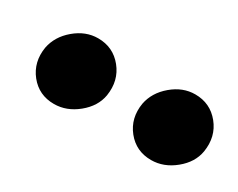

<svg xmlns="http://www.w3.org/2000/svg" viewBox="-43 -923 593 479"><g transform="rotate(30 254.0 -683.5)"><path d="M137.2 -782.2Q180.7 -782.2 207.5 -749Q234.4 -715.8 227.1 -669.9Q221.2 -635.7 190.2 -610.4Q159.2 -585 123 -585Q79.6 -585 53.2 -617.9Q26.9 -650.9 34.2 -695.8Q41 -731 71.3 -756.6Q101.6 -782.2 137.2 -782.2ZM417 -782.2Q460.4 -782.2 487.3 -749Q514.2 -715.8 506.8 -669.9Q501 -635.7 470 -610.4Q439 -585 402.8 -585Q359.4 -585 333 -617.9Q306.6 -650.9 314 -695.8Q320.8 -731 351.1 -756.6Q381.3 -782.2 417 -782.2Z"/></g></svg>

Font: Stilu Bold
Style: Italic
Weight: 700
Italic angle: -10°
Designer: Genilson Lima Santos
Foundry: Genilson Lima Santos
Version: Version 1.200;PS 001.200;hotconv 1.0.88;makeotf.lib2.5.64775